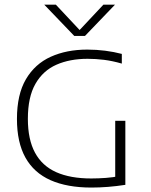

<svg xmlns="http://www.w3.org/2000/svg" viewBox="-20 -820 662 844"><path d="M382 4.5Q275 4.5 202 -28Q129 -60.5 91.8 -127.2Q54.5 -194 54.5 -297Q54.5 -404.5 94 -471.8Q133.5 -539 203.2 -570.5Q273 -602 363.5 -602Q404 -602 442.8 -597Q481.5 -592 515.5 -583V-540.5Q473.5 -552.5 437.2 -557Q401 -561.5 365 -561.5Q287 -561.5 228 -535.5Q169 -509.5 135.8 -451.5Q102.5 -393.5 102.5 -297.5Q102.5 -207 133.8 -149Q165 -91 227 -63.2Q289 -35.5 381 -35.5Q413 -35.5 445.8 -38Q478.5 -40.5 505 -46L486.5 -25V-289H531V-7.5Q492.5 -1.5 454.8 1.5Q417 4.5 382 4.5ZM306.5 -662 174.5 -799.5H225.5L338.5 -679H321.5L434.5 -799.5H485.5L353.5 -662Z"/></svg>

Font: Encode Sans SC SemiExpanded ExtraLight
Style: Regular
Weight: 250
Width: 6
Designer: Multiple Designers
Foundry: Impallari Type
Version: Version 3.002